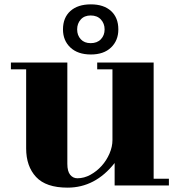

<svg xmlns="http://www.w3.org/2000/svg" viewBox="-20 -790 825 881"><path d="M269 -655Q269 -709 303 -739.5Q337 -770 397 -770Q456 -770 489.5 -739.5Q523 -709 523 -655Q523 -604 489.5 -572Q456 -540 397 -540Q337 -540 303 -572Q269 -604 269 -655ZM460 -655Q460 -682 443 -700.5Q426 -719 396 -719Q367 -719 350.5 -700.5Q334 -682 334 -655Q334 -628 350.5 -610Q367 -592 396 -592Q426 -592 443 -610Q460 -628 460 -655ZM496 -472H426V-503H685V30H755V61H506V-42Q417 71 290 71Q191 71 145.5 22Q100 -27 100 -109V-472H30V-503H289V-38Q289 -4 302 12Q315 28 335 28Q366 28 395 12Q424 -4 446.5 -29Q469 -54 482.5 -85.5Q496 -117 496 -147Z"/></svg>

Font: Cafe24 ClassicType
Style: Regular
Weight: 400
Designer: Cafe24 thkim, hmlim, mnelim & 4IR
Foundry: Cafe24
Version: Version 1.000